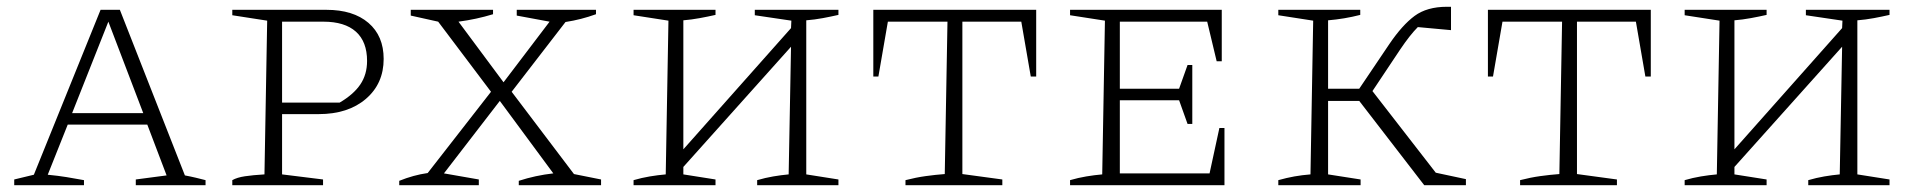

<svg xmlns="http://www.w3.org/2000/svg" viewBox="-20 -547 5659 567"><path d="M526 -29Q537 -27 543.5 -25.5Q550 -24 559 -22Q568 -20 587 -15V0H381V-17L472 -29L415 -179H180L121 -31Q152 -28 176.5 -24Q201 -20 228 -15V0H22V-17L80 -31L277 -518H334ZM193 -213H403L300 -483Z M944 -518Q1023 -518 1068 -479.5Q1113 -441 1113 -373Q1113 -300 1060.5 -255Q1008 -210 921 -210H813V-32L934 -17V0H666V-15Q680 -23 703.5 -26.5Q727 -30 761 -32L769 -486L666 -502V-518ZM935 -483H813V-244H983Q1024 -268 1044 -297.5Q1064 -327 1064 -367Q1064 -424 1031 -453.5Q998 -483 935 -483Z M1159 0V-13Q1201 -30 1243 -36L1430 -276L1274 -483L1193 -501V-518H1436V-505Q1387 -490 1334 -483L1467 -304L1603 -483L1506 -501V-518H1740V-505Q1696 -489 1650 -482L1491 -276L1675 -33L1755 -17V0H1512V-13Q1561 -29 1614 -35L1456 -249L1291 -35L1394 -17V0Z M1851 0V-15Q1875 -22 1899 -26Q1923 -30 1946 -32L1954 -486L1851 -502V-518H2093V-503Q2071 -498 2046.5 -493.5Q2022 -489 1998 -487V-106L2316 -464L2317 -486L2209 -502V-518H2456V-503Q2434 -498 2410 -493.5Q2386 -489 2361 -487V-32L2456 -17V0H2216V-15Q2240 -22 2263.5 -26Q2287 -30 2309 -32L2316 -409L1998 -54V-32L2093 -17V0Z M3040 -518V-321H3024L2996 -483H2822V-33L2940 -17V0H2654V-15Q2685 -23 2714 -27Q2743 -31 2770 -33L2778 -483H2602L2574 -321H2559V-518Z M3581 -169H3596V0H3140V-15Q3164 -22 3188 -26Q3212 -30 3235 -32L3243 -486L3140 -502V-518H3588V-366H3573L3545 -483H3287V-285H3462L3487 -355H3501V-181H3487L3462 -251H3287V-35H3552Z M3755 0V-15Q3780 -22 3802.5 -26Q3825 -30 3850 -32L3858 -486L3755 -502V-518H3997V-503Q3950 -491 3902 -487V-285H3994L4083 -417Q4121 -473 4157.5 -500Q4194 -527 4253 -527Q4258 -527 4265 -527V-458L4167 -467Q4144 -444 4115 -401L4033 -278L4220 -37L4309 -18V0H4186L3994 -249H3902V-32L3998 -17V0Z M4855 -518V-321H4839L4811 -483H4637V-33L4755 -17V0H4469V-15Q4500 -23 4529 -27Q4558 -31 4585 -33L4593 -483H4417L4389 -321H4374V-518Z M4955 0V-15Q4979 -22 5003 -26Q5027 -30 5050 -32L5058 -486L4955 -502V-518H5197V-503Q5175 -498 5150.5 -493.5Q5126 -489 5102 -487V-106L5420 -464L5421 -486L5313 -502V-518H5560V-503Q5538 -498 5514 -493.5Q5490 -489 5465 -487V-32L5560 -17V0H5320V-15Q5344 -22 5367.5 -26Q5391 -30 5413 -32L5420 -409L5102 -54V-32L5197 -17V0Z"/></svg>

Font: Piazzolla SC ExtraLight
Style: Regular
Weight: 200
Designer: Juan Pablo del Peral
Foundry: Huerta Tipografica
Version: Version 1.330